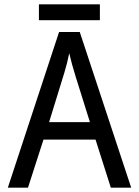

<svg xmlns="http://www.w3.org/2000/svg" viewBox="-20 -864 640 884"><path d="M490.2 0 419.9 -221.2H180.2L108.9 0H16.1L252 -716.8H347.2L584 0ZM394 -301.8 329.1 -508.8Q310.1 -569.3 298.8 -619.1Q289.1 -570.8 276.4 -529.8L206.1 -301.8ZM159.2 -844.2H439.9V-771H159.2Z"/></svg>

Font: Noto Mono
Style: Regular
Weight: 400
Designer: Monotype Design Team
Foundry: Monotype Imaging Inc.
Version: Version 1.00